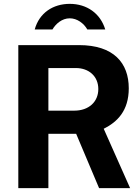

<svg xmlns="http://www.w3.org/2000/svg" viewBox="-20 -976 728 996"><path d="M518 -308C588 -343 648 -401 648 -518C648 -649 570 -742 390 -742H75V0H231V-282H375L494 0H655ZM526 -823C501 -906 431 -956 342 -956C256 -956 184 -910 160 -823H252C269 -852 301 -881 342 -881C380 -881 415 -855 433 -823ZM231 -402V-623H374C440 -623 490 -581 490 -514C490 -448 441 -402 365 -402Z"/></svg>

Font: Cheyenne Sans
Style: Bold
Weight: 700
Designer: The Public Sans project authors (U.S. Web Design System), Libre Franklin designed by Pablo Impallari and Rodrigo Fuenzal
Foundry: The Cheyenne Sans Project Authors
Version: Version 2.007